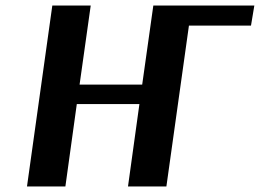

<svg xmlns="http://www.w3.org/2000/svg" viewBox="-20 -670 934 690"><path d="M894 -650 882 -578H659L578 0H440L481 -296H256L215 0H77L168 -650H306L266 -366H491L531 -650Z"/></svg>

Font: Arsenal
Style: Bold Italic
Weight: 700
Italic angle: -9.10001°
Designer: Andrij Shevchenko
Foundry: Stairsfor
Version: Version 2.001;PS 002.001;hotconv 1.0.88;makeotf.lib2.5.64775